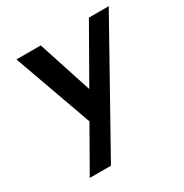

<svg xmlns="http://www.w3.org/2000/svg" viewBox="-148 -542 829 863"><g transform="rotate(-30 266.5 -110.0)"><path d="M533 -423 183 203H73L199 -18L54 -423H180L271 -144L430 -423Z"/></g></svg>

Font: Josefin Sans SemiBold
Style: Italic
Weight: 600
Italic angle: -7°
Designer: Santiago Orozco
Foundry: Typemade
Version: Version 2.000